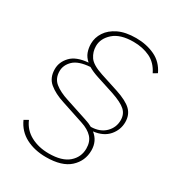

<svg xmlns="http://www.w3.org/2000/svg" viewBox="-185 -785 929 1010"><g transform="rotate(30 279.5 -280.0)"><path d="M247 110Q177 110 124.5 82.5Q72 55 47 -1L72 -15Q93 35 140.5 60.5Q188 86 250 86Q330 86 369.5 51.5Q409 17 409 -35Q409 -77 385.5 -102Q362 -127 319 -141L183 -186Q126 -204 91 -233Q56 -262 56 -315Q56 -358 88.5 -392.5Q121 -427 193 -433Q171 -452 162.5 -475.5Q154 -499 154 -526Q154 -563 175.5 -596Q197 -629 239.5 -649.5Q282 -670 346 -670Q409 -670 460 -646Q511 -622 537 -567L513 -553Q488 -604 444 -625Q400 -646 344 -646Q264 -646 223.5 -610Q183 -574 183 -528Q183 -493 202.5 -464Q222 -435 286 -414L394 -379Q461 -357 489 -329.5Q517 -302 517 -258Q517 -211 485.5 -174.5Q454 -138 394 -131Q437 -97 437 -40Q437 24 390 67Q343 110 247 110ZM327 -165Q353 -157 372 -146Q427 -147 459 -178.5Q491 -210 491 -255Q491 -291 466.5 -313.5Q442 -336 380 -357L275 -391Q238 -403 213 -418Q143 -413 113 -384Q83 -355 83 -318Q83 -274 113 -249.5Q143 -225 196 -208Z"/></g></svg>

Font: Work Sans ExtraLight
Style: Italic
Weight: 200
Italic angle: -13°
Designer: Wei Huang
Foundry: Wei Huang
Version: Version 2.012; ttfautohint (v1.8.3)